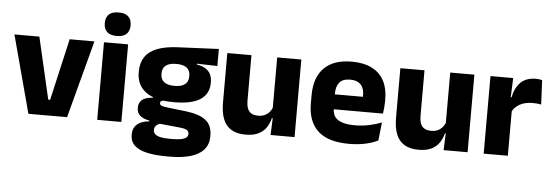

<svg xmlns="http://www.w3.org/2000/svg" viewBox="-54 -854 3479 1212"><g transform="rotate(5 1686.0 -248.0)"><path d="M258 -100H270L359.5 -491.5H516.5L386 0H141L9.5 -491.5H167.5Z M730 0H577V-491.5H730ZM653.5 -538Q610.5 -538 591 -557.8Q571.5 -577.5 571.5 -611V-614.5Q571.5 -648 591 -667.5Q610.5 -687 653.5 -687Q695.5 -687 715.2 -667.5Q735 -648 735 -614.5V-611Q735 -577 715.2 -557.5Q695.5 -538 653.5 -538Z M1049.5 -153Q931 -153 871.5 -197Q812 -241 812 -320.5V-327Q812 -381 836.2 -418.2Q860.5 -455.5 911 -476Q961.5 -496.5 1040.5 -500.5L1303 -512.5V-404.5L1172.5 -408V-403Q1206 -397.5 1227.8 -384.2Q1249.5 -371 1260.2 -349.8Q1271 -328.5 1271 -297.5V-294Q1271 -225.5 1216.8 -189.2Q1162.5 -153 1049.5 -153ZM1042 79.5H1057Q1093 79.5 1115.2 75Q1137.5 70.5 1148 61.5Q1158.5 52.5 1158.5 39V38Q1158.5 20.5 1143.8 13Q1129 5.5 1099.5 3L954.5 -11.5L988 -13.5Q973 -11 962.2 -5Q951.5 1 945.2 10Q939 19 939 32V33Q939 48 950 58.5Q961 69 983.8 74.2Q1006.5 79.5 1042 79.5ZM1053.5 191.5H1034.5Q960.5 191.5 908.2 179.8Q856 168 829 142.5Q802 117 802 75V73Q802 44.5 814.5 25Q827 5.5 850.5 -5.5Q874 -16.5 905.5 -19V-24Q867 -31 846.2 -48.5Q825.5 -66 825.5 -97.5V-98Q825.5 -120.5 835.8 -136Q846 -151.5 866 -159.8Q886 -168 915 -169.5V-186L1028 -157.5L995 -158Q977.5 -158 970.2 -153.5Q963 -149 963 -140V-139.5Q963 -128.5 974.8 -123.8Q986.5 -119 1013 -116L1129.5 -102.5Q1214.5 -92.5 1256 -60.5Q1297.5 -28.5 1297.5 38.5V41.5Q1297.5 92.5 1268.8 125.8Q1240 159 1185.8 175.2Q1131.5 191.5 1053.5 191.5ZM1044.5 -256Q1074 -256 1093.2 -263.8Q1112.5 -271.5 1122.2 -286.8Q1132 -302 1132 -323.5V-328Q1132 -349.5 1122.5 -364.5Q1113 -379.5 1093.8 -387.2Q1074.5 -395 1044.5 -395H1044Q1013.5 -395 994 -387Q974.5 -379 965.2 -364Q956 -349 956 -327.5V-323.5Q956 -302 965.8 -286.8Q975.5 -271.5 995 -263.8Q1014.5 -256 1044.5 -256Z M1358.5 -491.5H1511.5V-202.5Q1511.5 -175.5 1518.5 -155.8Q1525.5 -136 1542 -125.2Q1558.5 -114.5 1587 -114.5Q1611 -114.5 1628.8 -123Q1646.5 -131.5 1658.8 -146Q1671 -160.5 1677 -178L1700.5 -106.5H1674.5Q1666.5 -73.5 1648.2 -46.5Q1630 -19.5 1598.2 -4Q1566.5 11.5 1517 11.5Q1462.5 11.5 1427.2 -9.8Q1392 -31 1375.2 -73Q1358.5 -115 1358.5 -178ZM1674.5 -491.5H1827.5V0H1675.5L1680.5 -123L1674.5 -137Z M2173.5 12.5Q2039.5 12.5 1975.5 -47.2Q1911.5 -107 1911.5 -221.5V-272.5Q1911.5 -385.5 1971.5 -445.8Q2031.5 -506 2146 -506Q2223 -506 2274.2 -479.8Q2325.5 -453.5 2351.2 -405Q2377 -356.5 2377 -288.5V-272Q2377 -253 2375.2 -233.2Q2373.5 -213.5 2370.5 -196.5H2232.5Q2234.5 -225.5 2235 -251.2Q2235.5 -277 2235.5 -298Q2235.5 -328.5 2226 -349.2Q2216.5 -370 2196.8 -381Q2177 -392 2146 -392Q2100 -392 2078.8 -367.2Q2057.5 -342.5 2057.5 -297V-252L2058.5 -235.5V-200.5Q2058.5 -181.5 2064.8 -164.5Q2071 -147.5 2086.8 -134.8Q2102.5 -122 2130.2 -114.8Q2158 -107.5 2201 -107.5Q2246.5 -107.5 2288.5 -116.2Q2330.5 -125 2369 -140L2356.5 -25Q2322.5 -7.5 2276 2.5Q2229.5 12.5 2173.5 12.5ZM2339.5 -196.5H1992.5V-291H2339.5Z M2455 -491.5H2608V-202.5Q2608 -175.5 2615 -155.8Q2622 -136 2638.5 -125.2Q2655 -114.5 2683.5 -114.5Q2707.5 -114.5 2725.2 -123Q2743 -131.5 2755.2 -146Q2767.5 -160.5 2773.5 -178L2797 -106.5H2771Q2763 -73.5 2744.8 -46.5Q2726.5 -19.5 2694.8 -4Q2663 11.5 2613.5 11.5Q2559 11.5 2523.8 -9.8Q2488.5 -31 2471.8 -73Q2455 -115 2455 -178ZM2771 -491.5H2924V0H2772L2777 -123L2771 -137Z M3176 -276 3134 -369H3170Q3182 -430 3216.8 -464.8Q3251.5 -499.5 3315 -499.5Q3326 -499.5 3335.2 -498Q3344.5 -496.5 3353 -494.5L3360.5 -340Q3350 -343 3336 -344.2Q3322 -345.5 3307.5 -345.5Q3258.5 -345.5 3225 -327.2Q3191.5 -309 3176 -276ZM3179 0H3026V-491.5H3170L3163.5 -334.5L3179 -332.5Z"/></g></svg>

Font: Anek Kannada Medium
Style: Bold
Weight: 700
Version: Version 1.003